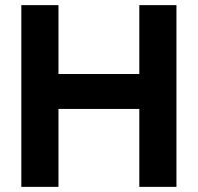

<svg xmlns="http://www.w3.org/2000/svg" viewBox="-20 -727 769 747"><path d="M63 -707H207.5V0H63ZM188 -439H541.5V-303.2H188ZM522 -707H666.5V0H522Z"/></svg>

Font: Wanted Sans Variable
Style: Regular
Weight: 400
Designer: Original Design by Kil Hyung-jin and Kang Hanbin, Wanted Lab, Inc; Hangeul from Source Han Sans by Jang Soo-young and Ka
Foundry: Wanted Lab, Inc.
Version: Version 1.003;Glyphs 3.2 (3227)